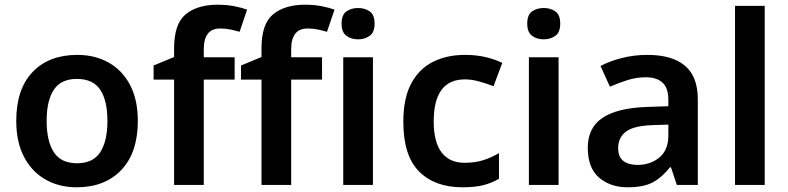

<svg xmlns="http://www.w3.org/2000/svg" viewBox="-20 -785 3346 815"><path d="M565 -272Q565 -137 495 -63.5Q425 10 305 10Q231 10 173 -23Q115 -56 82 -119Q49 -182 49 -272Q49 -407 118.5 -479.5Q188 -552 308 -552Q383 -552 441 -519.5Q499 -487 532 -424.5Q565 -362 565 -272ZM178 -272Q178 -186 208.5 -139Q239 -92 307 -92Q375 -92 405.5 -139Q436 -186 436 -272Q436 -358 405.5 -404Q375 -450 306 -450Q239 -450 208.5 -404Q178 -358 178 -272Z M976 -447H845V0H719V-447H632V-507L719 -543V-580Q719 -684 768.5 -724.5Q818 -765 904 -765Q943 -765 975.5 -758.5Q1008 -752 1029 -744L997 -650Q980 -655 959.5 -659.5Q939 -664 915 -664Q879 -664 862 -641.5Q845 -619 845 -577V-542H976Z M1347 -447H1216V0H1090V-447H1003V-507L1090 -543V-580Q1090 -684 1139.5 -724.5Q1189 -765 1275 -765Q1314 -765 1346.5 -758.5Q1379 -752 1400 -744L1368 -650Q1351 -655 1330.5 -659.5Q1310 -664 1286 -664Q1250 -664 1233 -641.5Q1216 -619 1216 -577V-542H1347Z M1500 -751Q1529 -751 1549.5 -736.5Q1570 -722 1570 -685Q1570 -648 1549.5 -633Q1529 -618 1500 -618Q1471 -618 1450.5 -633Q1430 -648 1430 -685Q1430 -722 1450.5 -736.5Q1471 -751 1500 -751ZM1563 -542V0H1437V-542Z M1943 10Q1826 10 1759 -57Q1692 -124 1692 -268Q1692 -368 1725.5 -430.5Q1759 -493 1818 -522.5Q1877 -552 1953 -552Q2004 -552 2044 -542Q2084 -532 2112 -518L2075 -419Q2044 -431 2013 -439.5Q1982 -448 1953 -448Q1821 -448 1821 -269Q1821 -182 1854.5 -138Q1888 -94 1951 -94Q1996 -94 2031 -105Q2066 -116 2098 -135V-26Q2067 -8 2031.5 1Q1996 10 1943 10Z M2288 -751Q2317 -751 2337.5 -736.5Q2358 -722 2358 -685Q2358 -648 2337.5 -633Q2317 -618 2288 -618Q2259 -618 2238.5 -633Q2218 -648 2218 -685Q2218 -722 2238.5 -736.5Q2259 -751 2288 -751ZM2351 -542V0H2225V-542Z M2728 -552Q2833 -552 2887.5 -506Q2942 -460 2942 -364V0H2853L2828 -75H2824Q2789 -31 2750 -10.5Q2711 10 2644 10Q2571 10 2523 -31Q2475 -72 2475 -158Q2475 -242 2536.5 -284Q2598 -326 2723 -331L2817 -334V-361Q2817 -412 2792 -434.5Q2767 -457 2722 -457Q2681 -457 2643.5 -445Q2606 -433 2569 -417L2529 -505Q2569 -526 2620.5 -539Q2672 -552 2728 -552ZM2751 -254Q2668 -251 2636 -225.5Q2604 -200 2604 -157Q2604 -118 2626.5 -101.5Q2649 -85 2686 -85Q2741 -85 2779 -116.5Q2817 -148 2817 -210V-256Z M3226 0H3100V-760H3226Z"/></svg>

Font: Noto Sans Sinhala UI SemiBold
Style: Regular
Weight: 600
Designer: Jelle Bosma - Monotype Design Team
Foundry: Monotype Imaging Inc.
Version: Version 2.006; ttfautohint (v1.8.4.7-5d5b)